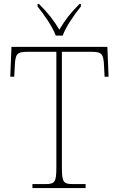

<svg xmlns="http://www.w3.org/2000/svg" viewBox="-20 -951 603 971"><path d="M262 -771H297C313 -816 358 -880 389 -918V-931H382C332 -881 310 -850 280 -801C250 -850 227 -881 177 -931H170V-918C201 -880 246 -816 262 -771ZM144 0H413V-20H349C299 -20 293 -31 293 -108V-689H445C497 -689 503 -675 506 -620L509 -563H529L523 -714H38L32 -563H52L55 -620C58 -675 64 -689 116 -689H265V-108C265 -31 259 -20 209 -20H144Z"/></svg>

Font: Noto Serif Georgian Thin
Style: Regular
Weight: 100
Designer: Monotype Design Team, Akaki Razmadze
Foundry: Google LLC
Version: Version 2.003